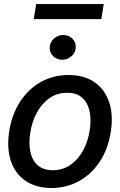

<svg xmlns="http://www.w3.org/2000/svg" viewBox="-20 -927 600 958"><path d="M237.3 11.2Q159.2 10.7 107.2 -24.9Q55.2 -60.5 33.9 -124.8Q12.7 -189 26.4 -274.4Q40 -358.4 81.1 -420.9Q122.1 -483.4 184.1 -518.1Q246.1 -552.7 321.8 -552.7Q399.9 -552.7 451.7 -516.8Q503.4 -481 524.9 -416.5Q546.4 -352.1 532.2 -266.1Q519 -182.6 477.8 -120.4Q436.5 -58.1 374.8 -23.7Q313 10.7 237.3 11.2ZM243.2 -77.6Q294.4 -78.1 332.5 -105Q370.6 -131.8 394.8 -176.5Q418.9 -221.2 427.2 -274.9Q436 -326.2 427.5 -369.1Q418.9 -412.1 391.6 -438.2Q364.3 -464.4 315.4 -463.9Q264.6 -464.4 226.3 -437Q188 -409.7 163.8 -364.7Q139.6 -319.8 131.3 -266.1Q122.6 -215.3 130.9 -172.4Q139.2 -129.4 166.7 -103.8Q194.3 -78.1 243.2 -77.6ZM290 -628.9Q263.7 -628.9 245.1 -647Q226.6 -665 228 -690.4Q229 -716.3 249 -734.4Q269 -752.4 295.4 -752.4Q322.3 -752.4 340.8 -734.4Q359.4 -716.3 357.9 -690.4Q357.4 -665 337.2 -647Q316.9 -628.9 290 -628.9ZM497.6 -906.7 485.4 -831.5H148.4L160.6 -906.7Z"/></svg>

Font: Inter Tight Medium
Style: Italic
Weight: 500
Italic angle: -9.39999°
Designer: Rasmus Andersson
Foundry: rsms
Version: Version 3.004